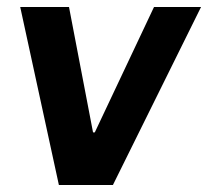

<svg xmlns="http://www.w3.org/2000/svg" viewBox="-20 -531 597 551"><path d="M149 0 38 -511H178L247 -151H252L422 -511H557L304 0Z"/></svg>

Font: Chivo SemiBold
Style: Italic
Weight: 600
Italic angle: -8.05°
Designer: Hector Gatti
Foundry: Omnibus-Type
Version: Version 2.002